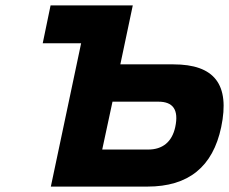

<svg xmlns="http://www.w3.org/2000/svg" viewBox="-20 -690 847 710"><path d="M168 0H525C677 0 767 -73 798 -220C831 -378 773 -452 621 -452H425L471 -670H167L138 -530H280ZM358 -137 396 -314H566C619 -314 642 -285 628 -220C616 -165 581 -137 528 -137Z"/></svg>

Font: LT Wave Text Black Italic
Style: Regular
Weight: 900
Designer: Daniel Lyons
Version: Version 2.5 (Glyphs App)